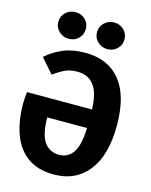

<svg xmlns="http://www.w3.org/2000/svg" viewBox="-139 -1035 893 1139"><g transform="rotate(15 307.5 -465.0)"><path d="M20 -345.6Q20 -363.1 21.5 -380.8Q23.1 -398.5 25.1 -413.8H424.1Q421 -515.4 385.4 -561.8Q349.7 -608.2 284.6 -608.2Q234.9 -608.2 201.8 -590.8Q168.7 -573.3 138.5 -551.8L61.5 -640Q110.3 -682.1 166.9 -705.4Q223.6 -728.7 299.5 -728.7Q440 -728.7 515.6 -635.6Q591.3 -542.6 591.3 -360Q591.3 -177.9 514.9 -80.3Q438.5 17.4 303.6 17.4Q207.2 17.4 144.4 -26.7Q81.5 -70.8 50.8 -152.3Q20 -233.8 20 -345.6ZM303.6 -103.6Q358.5 -103.6 389.5 -148.5Q420.5 -193.3 424.1 -300H179.5Q181 -192.3 213.8 -147.9Q246.7 -103.6 303.6 -103.6ZM181 -783.1Q145.6 -783.1 121 -806.7Q96.4 -830.3 96.4 -865.1Q96.4 -899.5 121 -923.1Q145.6 -946.7 181 -946.7Q216.9 -946.7 241 -923.1Q265.1 -899.5 265.1 -865.1Q265.1 -830.3 241 -806.7Q216.9 -783.1 181 -783.1ZM417.9 -783.1Q383.6 -783.1 358.7 -806.7Q333.8 -830.3 333.8 -865.1Q333.8 -899.5 358.7 -923.1Q383.6 -946.7 417.9 -946.7Q453.8 -946.7 478.2 -923.1Q502.6 -899.5 502.6 -865.1Q502.6 -830.3 478.2 -806.7Q453.8 -783.1 417.9 -783.1Z"/></g></svg>

Font: Fira Code
Style: Bold
Weight: 700
Monospace: yes
Designer: Carrois Corporate, Edenspiekermann AG, Nikita Prokopov
Foundry: Carrois Corporate, Edenspiekermann AG, Nikita Prokopov
Version: Version 6.000; ttfautohint (v1.8.2) -l 8 -r 50 -G 200 -x 14 